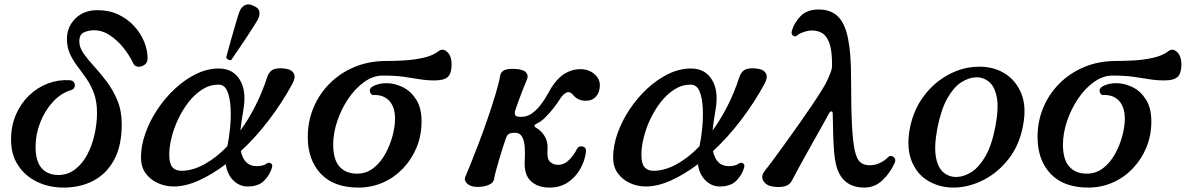

<svg xmlns="http://www.w3.org/2000/svg" viewBox="-20 -837 5397 869"><path d="M268 12Q202 12 148 -14Q94 -40 62 -88.5Q30 -137 30 -205Q30 -267 52 -318Q74 -369 111.5 -405Q149 -441 196.5 -459Q244 -477 295 -474Q310 -473 315.5 -463.5Q321 -454 317.5 -443.5Q314 -433 301 -429Q255 -415 219 -375.5Q183 -336 162 -282.5Q141 -229 141 -172Q141 -108 168 -76.5Q195 -45 244 -45Q287 -45 320 -70.5Q353 -96 375 -137.5Q397 -179 408 -228.5Q419 -278 419 -327Q419 -377 405.5 -414Q392 -451 371.5 -480.5Q351 -510 330.5 -537Q310 -564 296.5 -593.5Q283 -623 283 -660Q283 -716 321.5 -753.5Q360 -791 421 -791Q474 -791 516 -771Q558 -751 587.5 -718.5Q617 -686 632.5 -648Q648 -610 648 -573Q648 -554 634.5 -544Q621 -534 605.5 -535Q590 -536 583 -550Q566 -587 538.5 -621Q511 -655 477 -677.5Q443 -700 406 -700Q381 -700 360 -690.5Q339 -681 339 -650Q339 -622 358.5 -594.5Q378 -567 406.5 -536Q435 -505 463.5 -467Q492 -429 511.5 -382Q531 -335 531 -275Q531 -178 497 -114.5Q463 -51 403.5 -19.5Q344 12 268 12Z M766 7Q728 7 694 -8.5Q660 -24 639 -53Q618 -82 618 -124Q618 -177 638 -233.5Q658 -290 693 -342.5Q728 -395 773 -436.5Q818 -478 868.5 -502.5Q919 -527 970 -527Q1035 -527 1066 -475Q1097 -423 1081 -337Q1077 -312 1073.5 -289.5Q1070 -267 1068 -246Q1105 -297 1136 -358Q1167 -419 1189 -487Q1200 -519 1224 -525Q1248 -531 1278 -525Q1301 -521 1310 -504Q1319 -487 1304 -459Q1258 -374 1198 -295Q1138 -216 1070 -153Q1085 -85 1141 -85Q1158 -85 1169.5 -88.5Q1181 -92 1189 -98Q1196 -103 1205.5 -98Q1215 -93 1211 -79Q1203 -48 1177 -20.5Q1151 7 1101 7Q1064 7 1036 -20.5Q1008 -48 1002 -94Q941 -48 880.5 -20.5Q820 7 766 7ZM801 -64Q851 -64 905 -93.5Q959 -123 1009 -175Q1017 -212 1021.5 -259.5Q1026 -307 1023.5 -351.5Q1021 -396 1008.5 -425Q996 -454 969 -454Q930 -454 896 -432.5Q862 -411 834.5 -376Q807 -341 787 -299Q767 -257 756.5 -214.5Q746 -172 746 -137Q746 -97 760 -80.5Q774 -64 801 -64ZM1027.2 -566Q1020.6 -563.4 1013.2 -567.2Q1005.8 -571 1003.7 -576.7Q1004.8 -580.8 1010.3 -601.3Q1015.8 -621.8 1023.9 -650.7Q1032 -679.6 1040.6 -708.8Q1049.1 -738 1056 -761.1Q1062.9 -784.1 1067 -791.1Q1074.1 -806.7 1090 -814.2Q1105.9 -821.6 1127.2 -810.8Q1151.6 -800.6 1153.9 -784.6Q1156.2 -768.6 1149 -753Q1145.5 -745.1 1132.8 -725.1Q1120.1 -705.1 1103.3 -679.2Q1086.5 -653.3 1069.6 -628.6Q1052.7 -603.8 1040.7 -586.5Q1028.8 -569.2 1027.2 -566Z M1603 12Q1491 12 1432 -50.5Q1373 -113 1373 -217Q1373 -288 1399 -350Q1425 -412 1472.5 -459.5Q1520 -507 1585 -534Q1650 -561 1728 -561Q1764 -561 1809 -563.5Q1854 -566 1896.5 -575.5Q1939 -585 1966 -606Q1984 -620 2004 -602Q2024 -584 2024 -545Q2024 -505 2007 -489Q1990 -473 1947 -473Q1911 -473 1878.5 -478.5Q1846 -484 1807 -489.5Q1768 -495 1712 -495Q1669 -495 1628.5 -466Q1588 -437 1556.5 -390.5Q1525 -344 1506.5 -289Q1488 -234 1488 -183Q1488 -114 1517 -82.5Q1546 -51 1595 -51Q1638 -51 1670.5 -76.5Q1703 -102 1724.5 -141.5Q1746 -181 1757 -223.5Q1768 -266 1768 -299Q1768 -352 1742 -380.5Q1716 -409 1669 -407Q1659 -407 1654.5 -421.5Q1650 -436 1667 -446Q1694 -461 1731 -460.5Q1768 -460 1804 -442Q1840 -424 1864 -386Q1888 -348 1888 -288Q1888 -224 1865.5 -169.5Q1843 -115 1803.5 -74Q1764 -33 1712.5 -10.5Q1661 12 1603 12Z M2467 12Q2414 12 2382.5 -17.5Q2351 -47 2355 -110Q2357 -143 2355 -171.5Q2353 -200 2343 -218Q2333 -236 2312 -236Q2290 -236 2282 -230Q2274 -224 2269 -209Q2264 -195 2256 -170Q2248 -145 2239.5 -116.5Q2231 -88 2224.5 -63.5Q2218 -39 2216 -26Q2214 -10 2192.5 -0.5Q2171 9 2141 9Q2110 9 2094.5 -6Q2079 -21 2086 -37Q2093 -53 2109.5 -93.5Q2126 -134 2146.5 -188Q2167 -242 2187 -300Q2207 -358 2222.5 -409.5Q2238 -461 2244 -495Q2247 -512 2263 -519.5Q2279 -527 2313 -525Q2349 -523 2361 -509Q2373 -495 2365 -477Q2357 -459 2345.5 -429.5Q2334 -400 2324.5 -373.5Q2315 -347 2312 -337Q2308 -324 2312 -316Q2316 -308 2338 -308Q2366 -308 2388 -324Q2410 -340 2427.5 -363Q2445 -386 2457 -408Q2469 -430 2476 -441Q2504 -485 2537 -504.5Q2570 -524 2606 -524Q2644 -524 2669.5 -502.5Q2695 -481 2695 -451Q2695 -420 2678 -400.5Q2661 -381 2632 -381Q2596 -381 2576 -405Q2560 -425 2545 -418.5Q2530 -412 2518 -394Q2504 -372 2485.5 -348Q2467 -324 2447 -304.5Q2427 -285 2406 -276Q2399 -272 2399 -267.5Q2399 -263 2406 -259Q2430 -246 2445.5 -220Q2461 -194 2458 -158Q2455 -118 2469.5 -104.5Q2484 -91 2505 -91Q2534 -91 2556 -113.5Q2578 -136 2592 -164Q2597 -173 2607 -174.5Q2617 -176 2625.5 -170Q2634 -164 2632 -149Q2627 -109 2606 -72Q2585 -35 2550 -11.5Q2515 12 2467 12Z M2903 7Q2865 7 2831 -8.5Q2797 -24 2776 -53Q2755 -82 2755 -124Q2755 -177 2775 -233.5Q2795 -290 2830 -342.5Q2865 -395 2910 -436.5Q2955 -478 3005.5 -502.5Q3056 -527 3107 -527Q3172 -527 3203 -475Q3234 -423 3218 -337Q3214 -312 3210.5 -289.5Q3207 -267 3205 -246Q3242 -297 3273 -358Q3304 -419 3326 -487Q3337 -519 3361 -525Q3385 -531 3415 -525Q3438 -521 3447 -504Q3456 -487 3441 -459Q3395 -374 3335 -295Q3275 -216 3207 -153Q3222 -85 3278 -85Q3295 -85 3306.5 -88.5Q3318 -92 3326 -98Q3333 -103 3342.5 -98Q3352 -93 3348 -79Q3340 -48 3314 -20.5Q3288 7 3238 7Q3201 7 3173 -20.5Q3145 -48 3139 -94Q3078 -48 3017.5 -20.5Q2957 7 2903 7ZM2938 -64Q2988 -64 3042 -93.5Q3096 -123 3146 -175Q3154 -212 3158.5 -259.5Q3163 -307 3160.5 -351.5Q3158 -396 3145.5 -425Q3133 -454 3106 -454Q3067 -454 3033 -432.5Q2999 -411 2971.5 -376Q2944 -341 2924 -299Q2904 -257 2893.5 -214.5Q2883 -172 2883 -137Q2883 -97 2897 -80.5Q2911 -64 2938 -64Z M3891 12Q3848 12 3817 -8Q3786 -28 3770 -71Q3760 -100 3756 -142Q3752 -184 3751 -230.5Q3750 -277 3749 -321Q3749 -333 3743.5 -333Q3738 -333 3733 -325Q3714 -290 3688.5 -245Q3663 -200 3638 -155Q3613 -110 3593.5 -74.5Q3574 -39 3566 -23Q3556 -1 3534.5 5.5Q3513 12 3481 8Q3449 4 3435.5 -17.5Q3422 -39 3441 -63Q3454 -79 3478 -111.5Q3502 -144 3532 -185.5Q3562 -227 3593.5 -271.5Q3625 -316 3653 -357.5Q3681 -399 3700.5 -430.5Q3720 -462 3726 -477Q3732 -491 3739 -508Q3746 -525 3746 -543Q3746 -609 3733.5 -642.5Q3721 -676 3700.5 -687.5Q3680 -699 3656 -699Q3638 -699 3617.5 -692Q3597 -685 3591 -679Q3580 -668 3570 -675Q3560 -682 3564 -698Q3575 -735 3604 -764.5Q3633 -794 3685 -794Q3740 -794 3772 -763Q3804 -732 3818 -664Q3832 -596 3832 -484Q3832 -352 3836 -273Q3840 -194 3849 -154.5Q3858 -115 3874.5 -102Q3891 -89 3916 -89Q3940 -89 3961.5 -99Q3983 -109 3999 -125Q4006 -133 4015 -131Q4024 -129 4029.5 -120.5Q4035 -112 4029 -99Q4008 -53 3973.5 -20.5Q3939 12 3891 12Z M4301 12Q4234 13 4181.5 -18Q4129 -49 4105.5 -109.5Q4082 -170 4098 -256Q4115 -342 4162.5 -404Q4210 -466 4274.5 -500Q4339 -534 4406 -535Q4474 -537 4526 -505.5Q4578 -474 4602.5 -413.5Q4627 -353 4610 -267Q4594 -181 4546 -119Q4498 -57 4433.5 -23.5Q4369 10 4301 12ZM4310 -36Q4344 -37 4378 -59Q4412 -81 4440.5 -130.5Q4469 -180 4485 -264Q4501 -348 4491.5 -397Q4482 -446 4456 -467Q4430 -488 4397 -487Q4364 -486 4330 -464Q4296 -442 4268 -392.5Q4240 -343 4223 -259Q4207 -175 4216 -126Q4225 -77 4251 -56Q4277 -35 4310 -36Z M4906 12Q4794 12 4735 -50.5Q4676 -113 4676 -217Q4676 -288 4702 -350Q4728 -412 4775.5 -459.5Q4823 -507 4888 -534Q4953 -561 5031 -561Q5067 -561 5112 -563.5Q5157 -566 5199.5 -575.5Q5242 -585 5269 -606Q5287 -620 5307 -602Q5327 -584 5327 -545Q5327 -505 5310 -489Q5293 -473 5250 -473Q5214 -473 5181.5 -478.5Q5149 -484 5110 -489.5Q5071 -495 5015 -495Q4972 -495 4931.5 -466Q4891 -437 4859.5 -390.5Q4828 -344 4809.5 -289Q4791 -234 4791 -183Q4791 -114 4820 -82.5Q4849 -51 4898 -51Q4941 -51 4973.5 -76.5Q5006 -102 5027.5 -141.5Q5049 -181 5060 -223.5Q5071 -266 5071 -299Q5071 -352 5045 -380.5Q5019 -409 4972 -407Q4962 -407 4957.5 -421.5Q4953 -436 4970 -446Q4997 -461 5034 -460.5Q5071 -460 5107 -442Q5143 -424 5167 -386Q5191 -348 5191 -288Q5191 -224 5168.5 -169.5Q5146 -115 5106.5 -74Q5067 -33 5015.5 -10.5Q4964 12 4906 12Z"/></svg>

Font: Zen Antique Soft
Style: Regular
Weight: 400
Designer: Yoshimichi Ohira
Foundry: Positype
Version: Version 1.001